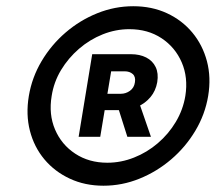

<svg xmlns="http://www.w3.org/2000/svg" viewBox="-20 -757 688 608"><path d="M307.6 -168.9Q249 -168.9 201.2 -191.2Q153.3 -213.4 120.6 -252.4Q87.9 -291.5 74.7 -343Q61.5 -394.5 71.3 -453.1Q81.1 -511.7 111.6 -563.2Q142.1 -614.7 187.5 -653.8Q232.9 -692.9 288.1 -715.1Q343.3 -737.3 401.9 -737.3Q460.9 -737.3 508.8 -715.1Q556.6 -692.9 589.1 -653.8Q621.6 -614.7 635.3 -563.2Q648.9 -511.7 639.2 -453.1Q629.4 -394.5 598.6 -343Q567.9 -291.5 522.2 -252.4Q476.6 -213.4 421.6 -191.2Q366.7 -168.9 307.6 -168.9ZM319.8 -241.7Q363.3 -241.7 404.5 -258.1Q445.8 -274.4 479.7 -303.5Q513.7 -332.5 536.6 -370.8Q559.6 -409.2 566.9 -453.1Q576.2 -511.7 555.4 -559.6Q534.7 -607.4 491.5 -636Q448.2 -664.6 389.6 -664.6Q346.2 -664.6 305.2 -648.2Q264.2 -631.8 230.2 -602.5Q196.3 -573.2 173.3 -535.2Q150.4 -497.1 143.6 -453.1Q133.8 -395 154.3 -346.9Q174.8 -298.8 218.3 -270.3Q261.7 -241.7 319.8 -241.7ZM383.3 -323.7 345.2 -443.8H416.5L458 -323.7ZM229 -323.7 272 -585.4H394.5Q422.4 -585.4 442.9 -575Q463.4 -564.5 472.9 -544.7Q482.4 -524.9 478 -497.1Q473.1 -469.2 456.5 -449.5Q439.9 -429.7 415.3 -418.9Q390.6 -408.2 361.8 -408.2H283.7L292.5 -460H362.3Q378.4 -460 391.6 -469.5Q404.8 -479 407.2 -496.1Q410.2 -513.7 400.4 -522.5Q390.6 -531.2 374.5 -531.2H332L297.4 -323.7Z"/></svg>

Font: Inter 24pt SemiBold
Style: Italic
Weight: 600
Italic angle: -9.3988°
Designer: Rasmus Andersson
Foundry: rsms
Version: Version 4.001;git-66647c0bb